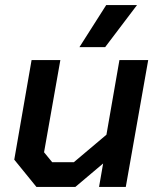

<svg xmlns="http://www.w3.org/2000/svg" viewBox="-20 -734 623 754"><path d="M36 -107 104 -498H217L153 -136L185 -97H270L398 -205L449 -498H562L474 0H369L385 -92L276 0H123ZM397 -714H518L393 -549H292Z"/></svg>

Font: Chakra Petch SemiBold
Style: Italic
Weight: 600
Italic angle: -10°
Designer: Katatrad Aksorn Co.,Ltd.
Foundry: Cadson Demak Co.,Ltd.
Version: Version 1.000; ttfautohint (v1.6)